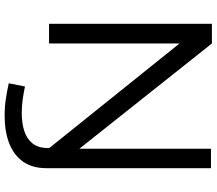

<svg xmlns="http://www.w3.org/2000/svg" viewBox="-73 -671 936 830"><g transform="rotate(90 395.0 -256.0)"><path d="M83 0V-704H168L623 -131V-700H707V11Q707 72 679 112Q651 152 600 172Q549 192 479 192Q442 192 406 186.5Q370 181 340 174L354 104Q381 110 411 114Q441 118 468 118Q513 118 546.5 107Q580 96 599.5 72Q619 48 620 9V-1L168 -564V0Z"/></g></svg>

Font: Georama SemiExpanded
Style: Regular
Weight: 400
Width: 6
Designer: Jean-Baptiste Levee
Foundry: Production Type
Version: Version 1.001